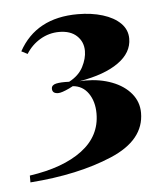

<svg xmlns="http://www.w3.org/2000/svg" viewBox="-39 -791 412 479"><g transform="rotate(-5 167.0 -552.0)"><path d="M295.4 -684.1Q295.4 -648.9 260.7 -624.3Q226.1 -599.6 162.6 -588.9Q167.5 -589.4 177.7 -589.4Q213.9 -589.4 243.9 -577.9Q273.9 -566.4 291.3 -545.4Q308.6 -524.4 308.6 -497.1Q308.6 -428.7 223.6 -392.8Q138.7 -356.9 18.6 -348.1V-365.2Q103 -377.4 150.4 -413.1Q197.8 -448.7 197.8 -504.9Q197.8 -535.2 183.6 -555.7Q169.4 -576.2 144.5 -578.1Q147.9 -579.6 135.3 -573.2Q115.7 -564 107.4 -564Q92.3 -564 92.3 -576.2Q92.3 -585.4 103.8 -588.1Q115.2 -590.8 136.7 -589.8Q161.1 -602.5 171.9 -623.3Q182.6 -644 182.6 -663.1Q182.6 -686 166.7 -700.9Q150.9 -715.8 122.6 -715.8Q97.2 -715.8 75.2 -702.9Q53.2 -689.9 39.6 -668L24.4 -675.8Q68.4 -755.9 172.4 -755.9Q207 -755.9 234.9 -747.3Q262.7 -738.8 279.1 -722.7Q295.4 -706.5 295.4 -684.1Z"/></g></svg>

Font: TypoPRO Playfair Display
Style: Regular
Weight: 900
Designer: Claus Eggers Sørensen
Foundry: Claus Eggers Sørensen
Version: Version 1.004;PS 001.004;hotconv 1.0.70;makeotf.lib2.5.58329